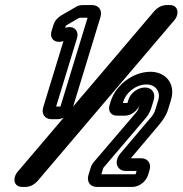

<svg xmlns="http://www.w3.org/2000/svg" viewBox="-20 -712 720 757"><path d="M201.3 -292 283.5 -561C292.4 -590 271.7 -614 237 -602L239.8 -611C240.1 -612 241.1 -612 241.1 -612L291 -641C294.3 -642 295.3 -642 295.3 -642H325.3L218.3 -292ZM267.4 -289 376.2 -645C384.1 -671 369.6 -692 343.6 -692H307.6C292.6 -692 286.6 -689 278.1 -684L221 -651C205 -641 195.3 -629 190.4 -613L183.4 -590C174.2 -560 195.8 -539 230.2 -550L150.4 -289C142.4 -263 157 -242 183 -242H206C232 -242 259.4 -263 267.4 -289ZM67.4 25H80.4C98.4 25 115.1 16 128.7 1L667.2 -632C689.2 -658 681.6 -692 650.6 -692H636.6C618.6 -692 601.8 -683 588.2 -668L49.7 -35C27.8 -9 34.4 25 67.4 25ZM475.6 -38H518.6L514.6 -25H379.6L386.7 -48L387.3 -50L555.8 -248C565.2 -259 572.8 -274 576.7 -287L585.9 -317C594.8 -346 578.2 -367 551.2 -367C523.2 -367 494.5 -345 486.5 -319L482.6 -306H464.6L466.7 -313C476.5 -345 513.9 -379 557.9 -379C591.9 -379 614.6 -352 603.9 -317L592.6 -280C588 -265 582.6 -257 569 -242L454.7 -107C426.3 -73 442.6 -38 475.6 -38ZM536.9 -88H495.9L605.6 -218C619.8 -235 635 -255 642.6 -280L653.9 -317C674.4 -384 631.2 -429 573.2 -429C501.2 -429 435 -373 416.7 -313L411.8 -297C405.1 -275 417.3 -256 440.3 -256H473.3C497.3 -256 523.4 -276 530.7 -300L526.7 -287C525.2 -282 524 -278 518.9 -271C462.7 -205 408.4 -142 350.6 -74C344.2 -66 340.3 -60 337.3 -50L328.7 -22C320.8 4 335.4 25 361.4 25H502.4C528.4 25 555.8 4 563.7 -22L569.5 -41C577.5 -67 562.9 -88 536.9 -88Z"/></svg>

Font: DIN Rundschrift
Style: EngKontKu
Weight: 400
Width: 3
Version: Version 1.027